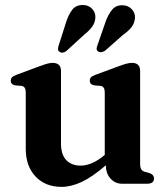

<svg xmlns="http://www.w3.org/2000/svg" viewBox="-20 -735 672 768"><path d="M83 -139.5V-366Q83 -388.5 66.5 -391.5L40 -393.5Q23 -397.5 23 -412Q23 -420.5 28 -425.8Q33 -431 46.5 -436L138 -470Q158 -477.5 169.8 -480.5Q181.5 -483.5 190.5 -483.5Q224 -483.5 224 -451V-160.5Q224 -116.5 245.2 -94.5Q266.5 -72.5 302 -72.5Q349 -72.5 399 -115.5V-366Q399 -388.5 382.5 -391.5L356.5 -393.5Q339 -397.5 339 -412Q339 -420.5 344 -425.8Q349 -431 362.5 -436L454.5 -470Q473.5 -477 485.5 -480.2Q497.5 -483.5 508 -483.5Q540.5 -483.5 540.5 -451V-81.5Q540.5 -65.5 544.8 -58.2Q549 -51 558.5 -48L577 -43Q596 -36.5 596 -21Q596 0 568 0H468.5Q441 0 422.2 -20.5Q403.5 -41 403.5 -73.5V-74Q348.5 -26.5 306.2 -7Q264 12.5 226 12.5Q161.5 12.5 122.2 -29Q83 -70.5 83 -139.5ZM244 -645Q254 -676.5 268.8 -695.8Q283.5 -715 311 -715Q334 -715 348 -700.2Q362 -685.5 361.5 -666.5Q361 -646 349.5 -629.5Q338 -613 316.5 -596L245 -530.5Q229.5 -519.5 218 -528Q212 -532 212 -538.2Q212 -544.5 214.5 -552.5ZM402 -647Q413 -678 428.8 -696.5Q444.5 -715 471 -714Q494 -713 507.5 -697.8Q521 -682.5 520 -664Q518.5 -643 506.5 -627Q494.5 -611 471.5 -595L399.5 -531.5Q392.5 -527.5 384.8 -526.5Q377 -525.5 371.5 -530Q366 -534.5 366.5 -540.8Q367 -547 370 -554.5Z"/></svg>

Font: Fraunces 9pt SemiBold
Style: Regular
Weight: 600
Version: Version 1.000;[b76b70a41]